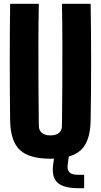

<svg xmlns="http://www.w3.org/2000/svg" viewBox="-20 -820 527 1004"><path d="M244 10Q131.5 10 83 -36.5Q34.5 -83 33 -191Q31 -342 31 -495.8Q31 -649.5 33 -800H183Q181 -699.5 180.8 -590.5Q180.5 -481.5 181.2 -372.5Q182 -263.5 183 -163Q183 -138.5 199 -125.2Q215 -112 244 -112Q273.5 -112 288.8 -125.2Q304 -138.5 304 -163Q305 -263.5 305.8 -372.5Q306.5 -481.5 306.2 -590.5Q306 -699.5 304 -800H454Q456.5 -649.5 456.5 -495.8Q456.5 -342 454 -191Q452.5 -83 404.2 -36.5Q356 10 244 10ZM420 164H388Q312.5 164 280.8 135Q249 106 258 40L264 -3H340L334 40Q330.5 69 343.5 81.5Q356.5 94 388 94H420Z"/></svg>

Font: Big Shoulders Display Thin Black
Style: Regular
Weight: 900
Version: Version 2.002